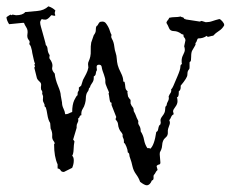

<svg xmlns="http://www.w3.org/2000/svg" viewBox="-22 -583 710 591"><path d="M538.1 -477.5Q525.4 -487.3 513.7 -487.3Q502 -487.3 498.5 -496.1Q495.1 -504.9 490.2 -512.7Q491.2 -517.6 494.1 -520.5Q497.1 -523.4 499 -528.3Q507.8 -530.3 516.6 -530.3Q525.4 -530.3 534.2 -532.2Q536.1 -530.3 540 -529.8Q543.9 -529.3 544.9 -524.4L546.9 -525.4Q548.8 -525.4 548.8 -523.4L592.8 -516.6L598.6 -518.6L611.3 -514.6Q622.1 -514.6 631.8 -518.1Q641.6 -521.5 653.3 -524.4Q657.2 -523.4 662.6 -517.1Q668 -510.7 668 -506.8V-504.9Q662.1 -494.1 651.9 -487.8Q641.6 -481.4 633.8 -472.7H630.9L619.1 -469.7Q615.2 -469.7 614.3 -472.7Q603.5 -464.8 588.9 -464.8Q585.9 -464.8 584.5 -459.5Q583 -454.1 581.1 -452.1Q579.1 -450.2 579.6 -449.2Q580.1 -448.2 580.1 -446.8Q580.1 -445.3 576.7 -439.5Q573.2 -433.6 569.8 -427.7Q566.4 -421.9 566.4 -408.2Q566.4 -394.5 564 -393.6Q561.5 -392.6 561.5 -390.6V-377Q561.5 -371.1 560.5 -370.6Q559.6 -370.1 557.1 -365.7Q554.7 -361.3 554.7 -352.5Q554.7 -343.8 534.2 -319.3V-314.5Q534.2 -305.7 528.3 -301.8V-296.9Q528.3 -284.2 522.5 -283.2Q524.4 -280.3 524.4 -271.5Q524.4 -262.7 517.6 -253.9Q510.7 -245.1 510.7 -240.2L512.7 -231.4Q506.8 -228.5 504.9 -223.1Q502.9 -217.8 499 -212.9Q501 -209 501 -205.1Q501 -201.2 499 -196.8Q497.1 -192.4 495.6 -187Q494.1 -181.6 494.6 -176.3Q495.1 -170.9 493.2 -166.5Q491.2 -162.1 486.8 -158.7Q482.4 -155.3 480 -149.4Q477.5 -143.6 477.1 -135.7Q476.6 -127.9 474.1 -122.1Q471.7 -116.2 470.7 -115.2Q469.7 -114.3 469.7 -107.4L471.7 -83Q471.7 -77.1 467.8 -76.7Q463.9 -76.2 460.9 -73.2L460 -71.3L462.9 -60.5V-59.6Q459 -56.6 457 -52.2Q455.1 -47.9 451.2 -43.9Q450.2 -40 450.7 -36.6Q451.2 -33.2 449.2 -29.3L445.3 -27.3Q439.5 -12.7 429.7 -12.7Q422.9 -12.7 409.2 -23.4Q405.3 -35.2 397 -46.4Q388.7 -57.6 385.7 -71.3Q382.8 -85 379.4 -93.8Q376 -102.5 376 -106.9Q376 -111.3 371.1 -114.3V-116.2Q371.1 -121.1 367.2 -131.3Q363.3 -141.6 359.4 -143.6V-149.4Q359.4 -154.3 356.9 -158.7Q354.5 -163.1 355.5 -168.9Q353.5 -173.8 350.6 -176.8Q347.7 -179.7 344.7 -186.5Q341.8 -193.4 341.3 -200.7Q340.8 -208 334 -214.8V-216.8Q334 -218.8 335.9 -222.7L321.3 -259.8V-266.6L317.4 -268.6Q315.4 -274.4 314.5 -282.7Q313.5 -291 312.5 -293.5Q311.5 -295.9 312.5 -295.9Q313.5 -295.9 313.5 -297.9Q313.5 -299.8 307.6 -312.5Q301.8 -325.2 302.2 -331.1Q302.7 -336.9 301.3 -342.3Q299.8 -347.7 297.9 -353.5Q295.9 -359.4 293.9 -364.7Q292 -370.1 291 -377Q290 -383.8 282.7 -383.8Q275.4 -383.8 275.4 -377L276.4 -367.2Q273.4 -363.3 272.9 -356.9Q272.5 -350.6 266.6 -347.7V-342.8Q266.6 -334 261.2 -327.1Q255.9 -320.3 254.9 -313.5Q252 -313.5 251.5 -309.6Q251 -305.7 249.5 -303.2Q248 -300.8 246.6 -298.8Q245.1 -296.9 243.7 -292Q242.2 -287.1 242.2 -280.3Q242.2 -273.4 239.7 -264.2Q237.3 -254.9 232.4 -247.6Q227.5 -240.2 228.5 -228.5Q223.6 -227.5 223.1 -224.1Q222.7 -220.7 218.8 -218.8V-214.8Q219.7 -210 216.8 -205.1Q213.9 -200.2 213.9 -195.3V-189.5L203.1 -153.3L207 -148.4V-146.5Q205.1 -137.7 204.6 -123.5Q204.1 -109.4 200.2 -103.5Q205.1 -99.6 205.1 -88.9Q205.1 -78.1 200.2 -66.4L174.8 -53.7Q167 -53.7 164.6 -58.6Q162.1 -63.5 155.3 -64.5V-77.1Q144.5 -100.6 144.5 -138.7Q144.5 -139.6 146.5 -141.6Q145.5 -146.5 142.6 -149.4Q137.7 -156.2 138.7 -165Q139.6 -175.8 133.8 -187.5Q132.8 -195.3 132.8 -200.2Q132.8 -205.1 131.3 -206.5Q129.9 -208 127.4 -214.8Q125 -221.7 123.5 -231.9Q122.1 -242.2 119.1 -252L115.2 -255.9V-259.8Q115.2 -261.7 113.8 -264.2Q112.3 -266.6 110.8 -270.5Q109.4 -274.4 110.4 -280.8Q111.3 -287.1 109.4 -290.5Q107.4 -293.9 107.9 -295.9Q108.4 -297.9 108.4 -299.8Q108.4 -301.8 104.5 -307.6Q103.5 -313.5 104.5 -320.3Q105.5 -327.1 99.6 -332Q93.8 -336.9 91.8 -341.8L84 -373V-377Q85.9 -377 85.9 -377.9L84 -383.8Q84 -385.7 85.9 -387.7Q84 -389.6 82.5 -397Q81.1 -404.3 79.1 -412.1Q77.1 -419.9 76.2 -427.7Q73.2 -441.4 70.3 -444.3Q67.4 -447.3 68.4 -449.2Q69.3 -451.2 69.3 -454.1Q69.3 -457 66.4 -460Q60.5 -466.8 62.5 -478.5Q64.5 -490.2 59.1 -498.5Q53.7 -506.8 51.8 -512.7H47.9L8.8 -508.8H5.9Q-2 -521.5 -2 -530.3Q7.8 -537.1 10.7 -538.1L12.7 -536.1L16.6 -538.1L27.3 -536.1Q47.9 -536.1 55.7 -545.9Q73.2 -547.9 93.3 -549.3Q113.3 -550.8 127 -563.5Q139.6 -559.6 148.4 -550.8Q146.5 -544.9 146.5 -542.5Q146.5 -540 148.4 -536.1Q146.5 -534.2 145.5 -534.2L137.7 -536.1H135.7Q125 -522.5 117.7 -522.5Q110.4 -522.5 106.4 -524.4Q101.6 -518.6 101.6 -513.7Q101.6 -508.8 104 -500.5Q106.4 -492.2 109.4 -481.4Q112.3 -470.7 115.2 -460.4Q118.2 -450.2 119.1 -444.3Q124 -440.4 124.5 -431.2Q125 -421.9 130.9 -413.1L129.9 -406.2Q129.9 -402.3 132.3 -399.9Q134.8 -397.5 137.7 -390.1Q140.6 -382.8 138.7 -375Q136.7 -367.2 146.5 -356.4Q148.4 -337.9 156.7 -318.4Q165 -298.8 165 -289.1L168.9 -267.6Q168.9 -257.8 173.3 -249Q177.7 -240.2 178.7 -231.4Q185.5 -231.4 189.9 -233.9Q194.3 -236.3 200.2 -238.3Q200.2 -260.7 206.5 -274.4Q212.9 -288.1 216.8 -290V-293.9Q216.8 -299.8 219.2 -302.2Q221.7 -304.7 220.7 -313.5Q222.7 -315.4 225.6 -317.4Q228.5 -319.3 228.5 -321.3L233.4 -336.9Q238.3 -346.7 243.2 -355.5Q248 -364.3 250 -375L249 -385.7Q249 -390.6 251.5 -395.5Q253.9 -400.4 255.9 -408.7Q257.8 -417 257.3 -428.7Q256.8 -440.4 258.8 -452.1L266.6 -474.6Q273.4 -483.4 272.9 -490.7Q272.5 -498 275.4 -502.9L278.3 -504.9Q281.2 -510.7 283.7 -513.7Q286.1 -516.6 293 -516.6Q299.8 -516.6 303.7 -511.7Q307.6 -506.8 311 -500.5Q314.5 -494.1 316.4 -487.3Q318.4 -480.5 321.3 -475.6L320.3 -470.7Q320.3 -466.8 322.8 -462.9Q325.2 -459 327.1 -453.1Q329.1 -447.3 330.1 -438Q331.1 -428.7 334 -420.4Q336.9 -412.1 337.4 -402.3Q337.9 -392.6 340.3 -382.8Q342.8 -373 350.1 -358.9Q357.4 -344.7 357.4 -334V-332L361.3 -331.1Q363.3 -323.2 363.8 -314.9Q364.3 -306.6 371.1 -301.8Q370.1 -300.8 370.1 -298.8L372.1 -286.1Q375 -280.3 379.9 -275.4V-264.6Q382.8 -256.8 386.2 -253.4Q389.6 -250 389.6 -241.2Q394.5 -232.4 396.5 -226.6Q398.4 -220.7 401.4 -215.3Q404.3 -210 403.8 -209Q403.3 -208 403.3 -204.6Q403.3 -201.2 407.2 -195.3Q411.1 -189.5 411.1 -178.7Q418.9 -167 421.4 -152.8Q423.8 -138.7 431.6 -127H436.5Q439.5 -127 440.4 -125Q453.1 -135.7 459 -176.8Q463.9 -178.7 464.8 -185.1Q465.8 -191.4 467.8 -196.3L471.7 -200.2Q473.6 -205.1 472.2 -210.9Q470.7 -216.8 478.5 -226.6Q486.3 -236.3 486.3 -245.6Q486.3 -254.9 488.8 -256.3Q491.2 -257.8 491.2 -261.2Q491.2 -264.6 495.1 -271.5Q499 -278.3 497.1 -286.1Q500 -293 502.9 -296.9Q505.9 -300.8 504.9 -308.6Q507.8 -309.6 511.7 -318.8Q515.6 -328.1 524.4 -348.6Q533.2 -369.1 533.2 -377Q533.2 -384.8 538.1 -385.7Q537.1 -387.7 537.1 -396.5Q537.1 -405.3 542 -414.6Q546.9 -423.8 546.9 -429.7Q546.9 -435.5 544.9 -440.4L548.8 -459Q548.8 -463.9 545.4 -467.3Q542 -470.7 543 -475.6Q542 -477.5 538.1 -477.5Z"/></svg>

Font: Mountains of Christmas
Style: Regular
Weight: 400
Designer: Crystal Kluge
Foundry: Font Diner, Inc DBA Tart Workshop
Version: Version 1.002